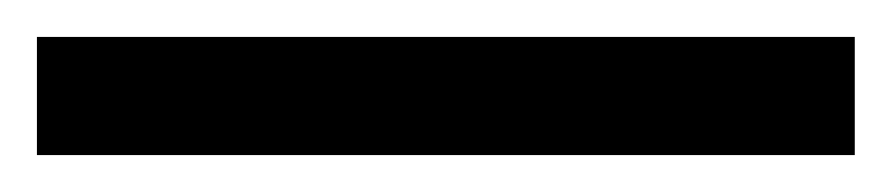

<svg xmlns="http://www.w3.org/2000/svg" viewBox="-24 -844 483 104"><path d="M439 -760H-4V-824H439Z"/></svg>

Font: Noto Sans Gurmukhi ExtraCondensed
Style: Regular
Weight: 400
Width: 2
Designer: Jelle Bosma - Monotype Design Team
Foundry: Monotype Imaging Inc.
Version: Version 2.004; ttfautohint (v1.8.4.7-5d5b)